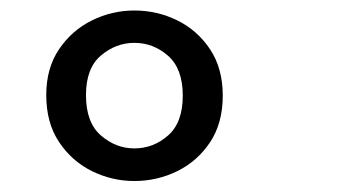

<svg xmlns="http://www.w3.org/2000/svg" viewBox="-20 -788 655 362"><path d="M233.3 -768.2Q276.4 -768.2 314.4 -749.5Q352.3 -730.8 376.2 -694.9Q400 -659 400 -607.7Q400 -555.9 376.2 -520Q352.3 -484.1 314.4 -465.4Q276.4 -446.7 233.3 -446.7Q191.3 -446.7 153.3 -465.4Q115.4 -484.1 91.3 -520.3Q67.2 -556.4 67.2 -608.7Q67.2 -659.5 91.3 -695.1Q115.4 -730.8 153.3 -749.5Q191.3 -768.2 233.3 -768.2ZM233.3 -707.2Q198.5 -707.2 170.3 -683.3Q142.1 -659.5 142.1 -608.7Q142.1 -556.9 170.3 -532.6Q198.5 -508.2 233.3 -508.2Q269.2 -508.2 296.9 -532.6Q324.6 -556.9 324.6 -607.7Q324.6 -658.5 296.9 -682.8Q269.2 -707.2 233.3 -707.2Z"/></svg>

Font: FiraCode Nerd Font
Style: Regular
Weight: 400
Designer: Carrois Corporate, Edenspiekermann AG, Nikita Prokopov
Foundry: Carrois Corporate, Edenspiekermann AG, Nikita Prokopov
Version: Version 6.002;Nerd Fonts 2.1.0